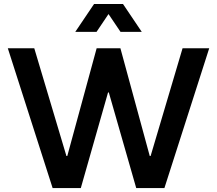

<svg xmlns="http://www.w3.org/2000/svg" viewBox="-20 -951 1097 971"><path d="M19.5 -707H153.3L315.9 -162.1H320.3L468.8 -707H588.9L737.3 -162.1H741.7L903.3 -707H1038.1L811.5 0H668.9L530.3 -483.4H526.4L388.7 0H246.1ZM455.6 -930.7H602.1L696.8 -790H589.4L528.8 -879.9L468.3 -790H360.8Z"/></svg>

Font: Wanted Sans SemiBold
Style: Regular
Weight: 600
Designer: Original Design by Kil Hyung-jin and Kang Hanbin, Wanted Lab, Inc; Hangeul from Source Han Sans by Jang Soo-young and Ka
Foundry: Wanted Lab, Inc.
Version: Version 1.003